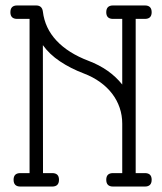

<svg xmlns="http://www.w3.org/2000/svg" viewBox="-20 -685 595 704"><path d="M43 -615.7H88.4V-50.3H54.7C38.1 -50.3 29.8 -42.2 29.8 -25.9C29.8 -9.3 38.1 -1 54.7 -1H171.4C188 -1 196.3 -9.3 196.3 -25.9C196.3 -42.2 188 -50.3 171.4 -50.3H137.7L137.2 -519.5C153.2 -497.1 174.1 -477.2 200 -460C225.8 -442.7 255 -427.9 287.6 -415.5C309.7 -407.1 329.5 -396.6 346.9 -384C364.3 -371.5 379.1 -357.3 391.1 -341.6C403.2 -325.8 412.4 -308.6 418.7 -290C425 -271.5 428.2 -252 428.2 -231.4V-50.3H394.5C377.9 -50.3 369.6 -42.2 369.6 -25.9C369.6 -9.3 377.9 -1 394.5 -1H511.2C527.8 -1 536.1 -9.3 536.1 -25.9C536.1 -42.2 527.8 -50.3 511.2 -50.3H477.5V-615.7H511.2C527.8 -615.7 536.1 -623.9 536.1 -640.1C536.1 -656.7 527.8 -665 511.2 -665H394.5C377.9 -665 369.6 -656.7 369.6 -640.1C369.6 -623.9 377.9 -615.7 394.5 -615.7H428.2V-375C397.9 -413.1 356.8 -442.1 304.7 -461.9C254.9 -480.8 215.7 -505.5 187.3 -535.9C158.8 -566.3 142.1 -601.9 137.2 -642.6C135.3 -657.6 127 -665 112.3 -665H43C26.4 -665 18.1 -656.7 18.1 -640.1C18.1 -623.9 26.4 -615.7 43 -615.7Z"/></svg>

Font: Nathan
Style: Regular
Weight: 400
Designer: Peter Wiegel
Foundry: Peter Wiegel
Version: Version 1.001 2009